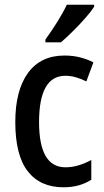

<svg xmlns="http://www.w3.org/2000/svg" viewBox="-20 -786 441 816"><path d="M250 10Q151 10 98 -58Q45 -126 45 -267Q45 -402 99 -476Q153 -550 254 -550Q290 -550 321 -542Q352 -534 377 -521L347 -440Q325 -451 302.5 -457.5Q280 -464 258 -464Q146 -464 146 -267Q146 -75 258 -75Q287 -75 314.5 -83.5Q342 -92 368 -106V-22Q318 10 250 10ZM380 -757Q367 -737 342 -708.5Q317 -680 289 -652.5Q261 -625 239 -606H173V-618Q199 -654 223.5 -693Q248 -732 264 -766H380Z"/></svg>

Font: Noto Sans Hebrew Condensed Medium
Style: Regular
Weight: 500
Width: 3
Designer: Monotype Design Team
Foundry: Monotype Imaging Inc.
Version: Version 2.004; ttfautohint (v1.8.4.7-5d5b)